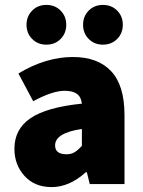

<svg xmlns="http://www.w3.org/2000/svg" viewBox="-20 -742 576 774"><path d="M38.1 -142.1Q38.1 -221.2 102.8 -265.4Q167.5 -309.6 310.1 -324.2Q307.1 -351.1 290.3 -363.5Q273.4 -376 240.2 -376Q191.9 -376 113.8 -334L54.2 -445.8Q164.6 -512.2 273.9 -512.2Q374.5 -512.2 428.2 -454.8Q481.9 -397.5 481.9 -277.8V0H341.8L330.1 -47.9H326.2Q259.8 12.2 188 12.2Q119.6 12.2 78.9 -32.7Q38.1 -77.6 38.1 -142.1ZM109.6 -585Q86.9 -607.9 86.9 -642.1Q86.9 -676.3 109.6 -699.2Q132.3 -722.2 167 -722.2Q201.7 -722.2 224.4 -699.2Q247.1 -676.3 247.1 -642.1Q247.1 -607.9 224.4 -585Q201.7 -562 167 -562Q132.3 -562 109.6 -585ZM202.1 -155.8Q202.1 -120.1 248 -120.1Q267.1 -120.1 280.8 -128.4Q294.4 -136.7 310.1 -153.8V-222.2Q202.1 -206.1 202.1 -155.8ZM337.6 -585Q314.9 -607.9 314.9 -642.1Q314.9 -676.3 337.6 -699.2Q360.4 -722.2 395 -722.2Q429.7 -722.2 452.4 -699.2Q475.1 -676.3 475.1 -642.1Q475.1 -607.9 452.4 -585Q429.7 -562 395 -562Q360.4 -562 337.6 -585Z"/></svg>

Font: Source Sans Pro Black
Style: Regular
Weight: 900
Designer: Paul D. Hunt
Foundry: Adobe Systems Incorporated
Version: Version 2.020;PS 2.0;hotconv 1.0.86;makeotf.lib2.5.63406